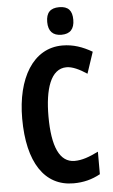

<svg xmlns="http://www.w3.org/2000/svg" viewBox="-62 -969 601 1019"><g transform="rotate(-5 239.0 -459.0)"><path d="M293 -928C245 -928 223 -904 223 -855C223 -806 247 -781 293 -781C339 -781 362 -806 362 -855C362 -903 342 -928 293 -928ZM304 -607C335 -607 373 -589 412 -563L450 -677C400 -706 350 -724 292 -724C135 -724 46 -569 46 -356C46 -122 134 10 288 10C342 10 387 -2 431 -26V-146C382 -122 344 -108 304 -108C224 -108 186 -195 186 -355C186 -499 219 -607 304 -607Z"/></g></svg>

Font: Noto Sans Malayalam ExtraCondensed
Style: Bold
Weight: 700
Width: 2
Designer: Jelle Bosma - Monotype Design Team
Foundry: Monotype Imaging Inc.
Version: Version 2.104